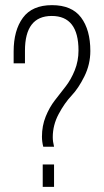

<svg xmlns="http://www.w3.org/2000/svg" viewBox="-20 -726 403 746"><path d="M331 -528Q331 -476 308 -429.5Q285 -383 258 -354.5Q231 -326 208 -283Q185 -240 185 -193Q185 -176 190 -156H148Q143 -176 143 -195Q143 -237 157.5 -273Q172 -309 193 -336Q214 -363 235 -390Q256 -417 270.5 -453Q285 -489 285 -530Q285 -664 181 -664Q77 -664 77 -529V-480H33V-526Q33 -608 69 -657Q105 -706 182 -706Q259 -706 295 -658Q331 -610 331 -528ZM146 -87H190V0H146Z"/></svg>

Font: TypoPRO Bebas Neue
Style: Regular
Weight: 400
Designer: Ryoichi Tsunekawa
Foundry: Ryoichi Tsunekawa
Version: Version 001.003